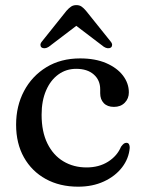

<svg xmlns="http://www.w3.org/2000/svg" viewBox="-20 -705 550 737"><path d="M474.6 -350.3Q474.6 -326.7 458.9 -310.7Q443.2 -294.7 417.4 -294.7Q392.2 -294.7 378.4 -309.1Q364.6 -323.5 364.6 -347V-362.1Q364.6 -397.3 340 -419Q315.4 -440.8 272.4 -440.8Q233.9 -440.8 204 -419.1Q174 -397.4 156.9 -357.8Q139.7 -318.1 139.7 -264.5Q139.7 -199.3 162 -154.2Q184.3 -109 223.3 -85.7Q262.3 -62.3 312.3 -62.3Q359.9 -62.3 394.8 -84.3Q429.7 -106.3 444.7 -142Q451.1 -150.5 455.5 -153.7Q459.8 -156.8 465.3 -156.8Q472.3 -156.8 475.3 -151Q478.2 -145.2 477.9 -137.3Q474.6 -96.4 448.5 -62.5Q422.3 -28.5 378.9 -8.5Q335.5 11.6 279.9 11.6Q209.4 11.6 155.7 -17.9Q102 -47.4 71.9 -100.9Q41.8 -154.4 41.8 -226.3Q41.8 -298.1 72.3 -355.7Q102.8 -413.2 158 -447Q213.3 -480.8 287.7 -480.8Q345.4 -480.8 387.4 -462.8Q429.3 -444.7 452 -415Q474.6 -385.2 474.6 -350.3ZM293.1 -621.2H252.7L378.5 -525.5Q386.4 -520.3 393.8 -519.8Q401.2 -519.3 406.1 -523Q410.3 -526.5 410.4 -532.7Q410.5 -538.9 404.1 -546.4L310.1 -663.6Q301.1 -674.2 293 -679.8Q284.9 -685.4 273.2 -685.4Q261.5 -685.4 253 -679.8Q244.5 -674.2 235.2 -663.6L141.5 -546.4Q135.1 -538.9 135.2 -532.7Q135.3 -526.5 139.5 -523Q144.9 -519.3 152.1 -519.8Q159.4 -520.3 167.3 -525.5Z"/></svg>

Font: Fraunces
Style: Regular
Weight: 900
Version: Version 1.000;[b76b70a41]